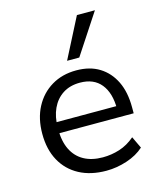

<svg xmlns="http://www.w3.org/2000/svg" viewBox="-114 -836 774 927"><g transform="rotate(-15 273.0 -372.5)"><path d="M303 9Q225 9 168 -21.5Q111 -52 80 -108.5Q49 -165 49 -243Q49 -319 79 -376Q109 -433 162.5 -465Q216 -497 286 -497Q354 -497 401.5 -467.5Q449 -438 475 -384.5Q501 -331 501 -255V-225H112V-280H446L429 -266Q429 -346 393 -390.5Q357 -435 288 -435Q238 -435 202.5 -412Q167 -389 148 -348Q129 -307 129 -252V-245Q129 -184 149.5 -142.5Q170 -101 209 -79.5Q248 -58 303 -58Q346 -58 387 -71Q428 -84 464 -115L492 -56Q458 -25 406.5 -8Q355 9 303 9ZM256 -553 359 -754H449L317 -553Z"/></g></svg>

Font: Nunito Sans 11pt
Style: Regular
Weight: 400
Version: Version 3.101;gftools[0.9.27]